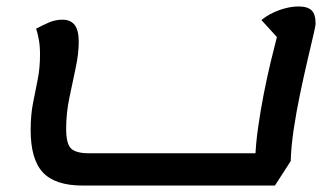

<svg xmlns="http://www.w3.org/2000/svg" viewBox="-20 -550 1034 595"><path d="M236 25Q151 25 113 -15.5Q75 -56 75 -147Q75 -194 82.5 -231.5Q90 -269 97 -304.5Q104 -340 104 -381Q104 -407 100.5 -426.5Q97 -446 92 -461Q112 -472 132 -480.5Q152 -489 173 -489Q199 -489 211.5 -472.5Q224 -456 224 -421Q224 -384 214.5 -339.5Q205 -295 195 -247Q185 -199 185 -151Q185 -104 200.5 -89.5Q216 -75 256 -75H793L771 -55Q772 -99 779.5 -152.5Q787 -206 797.5 -259.5Q808 -313 819 -358.5Q830 -404 837.5 -433Q845 -462 846 -466L852 -420L790 -488Q815 -508 846.5 -519Q878 -530 905 -530Q933 -530 945.5 -518Q958 -506 958 -477Q958 -470 950.5 -438.5Q943 -407 932 -359.5Q921 -312 909.5 -257Q898 -202 890 -148Q882 -94 881 -51L832 25Z"/></svg>

Font: Lemonada
Style: Regular
Weight: 400
Designer: Mohamed Gaber (Arabic), Eduardo Tunni (Latin)
Foundry: Kief Type Foundry
Version: Version 4.005